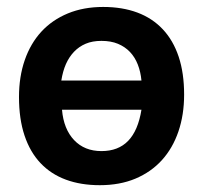

<svg xmlns="http://www.w3.org/2000/svg" viewBox="-20 -527 590 558"><path d="M274.9 -87.9Q323.7 -87.9 352.5 -117.7Q381.3 -147.5 391.1 -208H160.2Q165 -151.9 195.3 -119.9Q225.6 -87.9 274.9 -87.9ZM274.9 -408.2Q248.5 -408.2 229 -399.9Q209.5 -391.6 195.1 -376.5Q180.7 -361.3 171.6 -340.8Q162.6 -320.3 158.2 -293H391.1Q388.7 -318.4 380.4 -339.6Q372.1 -360.8 357.7 -376Q343.3 -391.1 322.8 -399.7Q302.2 -408.2 274.9 -408.2ZM515.1 -252Q515.1 -193.4 498.5 -144.8Q481.9 -96.2 450.4 -61.5Q418.9 -26.9 373.5 -7.8Q328.1 11.2 270 11.2Q214.8 11.2 171.4 -4.9Q127.9 -21 97.7 -53Q67.4 -85 51.3 -133.1Q35.2 -181.2 35.2 -245.1Q35.2 -304.2 52 -352.5Q68.8 -400.9 100.3 -435.1Q131.8 -469.2 177.2 -488Q222.7 -506.8 279.8 -506.8Q335.4 -506.8 379.2 -490.5Q422.9 -474.1 453.1 -441.9Q483.4 -409.7 499.3 -362.1Q515.1 -314.5 515.1 -252Z"/></svg>

Font: Code New Roman
Style: Bold
Weight: 700
Monospace: yes
Designer: Sam Radian
Foundry: Code New Roman
Version: Version 1.508 October 19, 2014